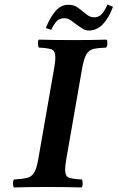

<svg xmlns="http://www.w3.org/2000/svg" viewBox="-20 -821 516 843"><path d="M271 -122Q266 -93 266 -77Q266 -47 282.5 -41Q299 -35 339 -33Q343 -29 343 -16Q343 -3 338 2Q301 1 266.5 0.5Q232 0 188 0Q145 0 111.5 0.5Q78 1 41 2Q37 -3 37 -16Q37 -29 42 -33Q78 -35 98 -39.5Q118 -44 129.5 -62.5Q141 -81 148 -122L218 -523Q223 -550 223 -567Q223 -598 207 -604Q191 -610 151 -612Q147 -617 146.5 -630Q146 -643 151 -647Q189 -646 223 -645.5Q257 -645 301 -645Q344 -645 377.5 -645.5Q411 -646 448 -647Q452 -643 451.5 -630Q451 -617 446 -612Q411 -611 390.5 -606Q370 -601 359.5 -583Q349 -565 341 -523ZM394 -745Q410 -745 423 -755.5Q436 -766 452 -801L476 -791Q458 -742 431.5 -714.5Q405 -687 370 -687Q354 -687 340 -696.5Q326 -706 312 -716Q300 -726 288 -733.5Q276 -741 262 -741Q243 -741 230.5 -729.5Q218 -718 205 -690L181 -698Q201 -747 224.5 -773.5Q248 -800 280 -800Q303 -800 318 -790Q333 -780 346 -769Q357 -759 368.5 -752Q380 -745 394 -745Z"/></svg>

Font: Libertinus Serif SemiBold
Style: Italic
Weight: 600
Italic angle: -11.5°
Designer: Philipp H. Poll, Khaled Hosny
Foundry: Caleb Maclennan
Version: Version 7.051;RELEASE